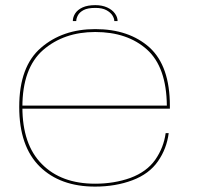

<svg xmlns="http://www.w3.org/2000/svg" viewBox="-20 -704 752 729"><path d="M341 4.5V-6.5Q212.5 -6.5 139 -81Q65 -155 65 -297.5Q65 -445 143.5 -514Q222.5 -582.5 341.5 -582.5Q464 -582.5 538.5 -515.5Q612 -449 613.5 -303H59.5V-291.5H625Q625 -297.5 625 -302Q625 -453 548 -523.5Q470 -593.5 341.5 -593.5Q217.5 -593.5 135.5 -522.5Q53 -451.5 53 -298Q53 -148.5 131 -71.5Q208.5 4.5 341 4.5ZM341 -6.5V4.5Q418.5 4.5 482.5 -19.5Q546.5 -43.5 580 -92Q613 -139.5 620.5 -198.5H609Q601.5 -143.5 569.5 -97.5Q537 -51.5 475 -28.5Q413.5 -6.5 341 -6.5ZM342 -684.5Q312.5 -684.5 293.5 -675.8Q274.5 -667 265.5 -653Q256.5 -639 256.5 -624H269.5Q269.5 -634 275.8 -645.8Q282 -657.5 297.5 -665.8Q313 -674 342 -674Q368 -674 383.8 -665.5Q399.5 -657 406.8 -645.5Q414 -634 414 -624H426.5Q426.5 -639 416.2 -653Q406 -667 386.8 -675.8Q367.5 -684.5 342 -684.5Z"/></svg>

Font: Anybody Expanded Thin
Style: Regular
Weight: 250
Width: 7
Version: Version 1.113;gftools[0.9.25]